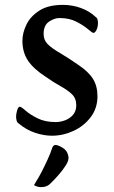

<svg xmlns="http://www.w3.org/2000/svg" viewBox="-20 -544 469 788"><path d="M193 13Q160 13 124 1Q88 -11 57 -37Q50 -41 48 -50Q46 -59 46 -65Q46 -77 50.5 -91.5Q55 -106 61 -106Q67 -106 85 -90Q103 -74 134 -58.5Q165 -43 209 -43Q227 -43 246.5 -50Q266 -57 279.5 -72.5Q293 -88 293 -112Q293 -140 275.5 -157Q258 -174 229 -190Q200 -206 166 -230Q118 -261 95 -295Q72 -329 72 -377Q72 -409 88.5 -443Q105 -477 141.5 -500.5Q178 -524 238 -524Q277 -524 312.5 -511Q348 -498 373 -474Q379 -470 380.5 -463Q382 -456 382 -450Q382 -433 376 -421Q370 -409 363 -409Q359 -409 341.5 -424Q324 -439 294.5 -454.5Q265 -470 224 -470Q203 -470 181 -455Q159 -440 159 -405Q159 -379 176.5 -362Q194 -345 226 -326.5Q258 -308 301 -278Q343 -250 361.5 -220.5Q380 -191 380 -149Q380 -100 352.5 -63.5Q325 -27 282 -7Q239 13 193 13ZM147 224Q138 224 129 220.5Q120 217 120 215Q120 214 130 198Q138 186 150.5 162Q163 138 175.5 110.5Q188 83 195 61Q200 51 207 51Q216 51 227.5 57Q239 63 246 69Q254 77 257 85Q260 93 261 100Q263 114 250.5 134Q238 154 219.5 175Q201 196 183 213Q175 219 167 221.5Q159 224 147 224Z"/></svg>

Font: BriemHand
Style: Regular
Weight: 400
Designer: Gunnlaugur SE Briem, Eben Sorkin
Foundry: Sorkin Type
Version: Version 1.001; ttfautohint (v1.8.4.7-5d5b)